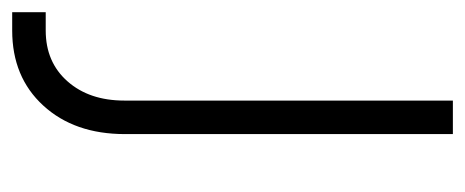

<svg xmlns="http://www.w3.org/2000/svg" viewBox="-314 -336 763 315"><g transform="rotate(90 67.5 -178.5)"><path d="M-70 183V128H-40Q12 128 43.5 92.2Q75 56.5 75 -1V-540H130V-2Q130 81 83.2 132Q36.5 183 -40 183Z"/></g></svg>

Font: Mohave Light Light
Style: Regular
Weight: 300
Version: Version 2.003